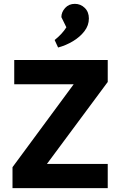

<svg xmlns="http://www.w3.org/2000/svg" viewBox="-20 -978 630 998"><path d="M45 0V-109L363 -540H54V-666H540V-552L224 -126H540V0ZM282 -731 264 -770Q303 -801 325 -836L299 -889Q299 -915 318.5 -936.5Q338 -958 369 -958Q399 -958 420.5 -937Q442 -916 442 -882Q442 -846 419 -816Q396 -786 359.5 -764Q323 -742 282 -731Z"/></svg>

Font: Secular One
Style: Regular
Weight: 400
Designer: Michal Sahar
Foundry: Hagilda
Version: Version 1.002; ttfautohint (v1.8.4.7-5d5b);gftools[0.9.29]